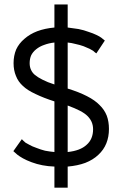

<svg xmlns="http://www.w3.org/2000/svg" viewBox="-20 -736 545 863"><path d="M40 -56.6Q44.9 -52.7 57.6 -41Q67.4 -33.2 83 -24.4Q98.6 -15.6 122.1 -6.8Q145.5 2 170.9 6.8Q196.3 11.7 224.6 12.7Q224.6 43.9 224.6 107.4Q240.2 107.4 284.2 107.4Q284.2 84 284.2 12.7Q329.1 8.8 363.3 -3.9Q398.4 -17.6 421.9 -40Q446.3 -62.5 458 -91.8Q469.7 -121.1 469.7 -156.2Q469.7 -189.5 460 -215.8Q449.2 -243.2 427.7 -263.7Q407.2 -285.2 371.1 -303.7Q335 -322.3 284.2 -337.9Q284.2 -407.2 284.2 -544.9Q302.7 -543 320.3 -538.1Q338.9 -534.2 355.5 -528.3Q371.1 -521.5 382.8 -516.6Q393.6 -510.7 398.4 -507.8Q402.3 -503.9 406.2 -501Q410.2 -498 413.1 -496.1Q425.8 -515.6 451.2 -553.7Q447.3 -556.6 435.5 -566.4Q427.7 -572.3 413.1 -579.1Q399.4 -585.9 377.9 -592.8Q357.4 -600.6 333 -605.5Q309.6 -609.4 284.2 -612.3Q284.2 -646.5 284.2 -715.8Q269.5 -715.8 224.6 -715.8Q224.6 -690.4 224.6 -612.3Q181.6 -608.4 147.5 -595.7Q114.3 -583 89.8 -561.5Q65.4 -541 52.7 -513.7Q41 -485.4 41 -452.1Q41 -419.9 51.8 -394.5Q61.5 -369.1 83 -349.6Q103.5 -330.1 139.6 -313.5Q175.8 -295.9 224.6 -280.3Q224.6 -204.1 224.6 -52.7Q203.1 -54.7 182.6 -58.6Q163.1 -63.5 143.6 -71.3Q124 -78.1 112.3 -85Q100.6 -90.8 94.7 -94.7Q88.9 -99.6 85 -103.5Q81.1 -107.4 78.1 -110.4Q65.4 -92.8 40 -56.6ZM398.4 -155.3Q398.4 -110.4 369.1 -85Q340.8 -58.6 284.2 -52.7Q284.2 -123 284.2 -261.7Q316.4 -250 338.9 -238.3Q361.3 -226.6 373 -214.8Q384.8 -203.1 391.6 -188.5Q398.4 -172.9 398.4 -155.3ZM113.3 -452.1Q113.3 -471.7 120.1 -487.3Q127.9 -502.9 142.6 -514.6Q158.2 -527.3 178.7 -534.2Q199.2 -542 224.6 -544.9Q224.6 -482.4 224.6 -356.4Q193.4 -366.2 170.9 -377.9Q149.4 -388.7 136.7 -399.4Q125 -409.2 119.1 -422.9Q113.3 -435.5 113.3 -452.1Z"/></svg>

Font: TextaAlt
Style: Regular
Weight: 400
Designer: Daniel Hernandez & Miguel Hernandez
Version: Version 1.005;com.myfonts.easy.latinotype.texta.alt-regular.